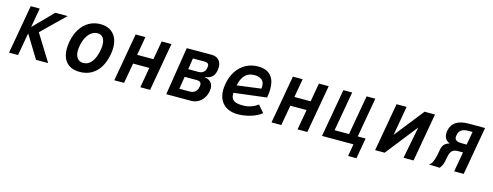

<svg xmlns="http://www.w3.org/2000/svg" viewBox="-23 -1271 5446 2123"><g transform="rotate(15 2700.0 -210.0)"><path d="M191.5 -254.5 145.5 6H42.5L141 -552H244L205 -330.5L422.5 -552H563.5L302 -297L490 6H351Z M648 -201.5Q648 -241.5 656 -284.5Q671.5 -369 711 -431.2Q750.5 -493.5 809 -526.8Q867.5 -560 938.5 -560Q1002 -560 1047.5 -534.2Q1093 -508.5 1117.2 -460Q1141.5 -411.5 1141.5 -344.5Q1141.5 -309 1134 -267.5Q1118.5 -180.5 1080.8 -118.2Q1043 -56 984.8 -23Q926.5 10 851.5 10Q752.5 10 700.2 -45.5Q648 -101 648 -201.5ZM1013.5 -282.5Q1019 -312 1019 -341.5Q1019 -395.5 997 -424.8Q975 -454 932.5 -454Q895.5 -454 863.5 -430.8Q831.5 -407.5 809 -365Q786.5 -322.5 776.5 -265.5Q771 -235 771 -211.5Q771 -156.5 795.2 -126.2Q819.5 -96 862.5 -96Q921 -96 959.2 -145.2Q997.5 -194.5 1013.5 -282.5Z M1342.5 -550H1454.5L1417 -337H1603L1640.5 -550H1752.5L1655.5 0H1543.5L1584.5 -232H1398.5L1357.5 0H1245.5Z M1927.5 -550 2209 -551Q2263 -551.5 2293.8 -521Q2324.5 -490.5 2324.5 -437.5Q2324.5 -420.5 2321.5 -402.5Q2313 -353 2286.2 -327Q2259.5 -301 2209.5 -294.5L2200 -290.5Q2249 -286 2274 -258.5Q2299 -231 2299 -187.5Q2299 -172.5 2296 -156.5Q2288 -112 2264.5 -76.5Q2241 -41 2204.5 -20.5Q2168 0 2122.5 0H1840.5ZM2173 -163 2176.5 -181Q2178 -189.5 2178 -196.5Q2178 -238 2124.5 -238H1987.5L1964.5 -95.5H2084Q2118 -95.5 2142.8 -114.2Q2167.5 -133 2173 -163ZM2201 -388.5 2204.5 -406.5Q2206 -414 2206 -420Q2206 -438.5 2193.5 -448.2Q2181 -458 2156.5 -458H2023L2003.5 -330H2124Q2152.5 -330 2174.2 -346.2Q2196 -362.5 2201 -388.5Z M2436 -209Q2436 -241 2443 -280.5Q2458.5 -365.5 2500 -428.2Q2541.5 -491 2604.2 -525Q2667 -559 2744 -559Q2840.5 -559 2888.8 -506Q2937 -453 2937 -352.5Q2937 -308.5 2927 -253L2555 -207Q2554 -195 2554 -189.5Q2554 -142 2586 -120.2Q2618 -98.5 2689.5 -98.5Q2785.5 -98.5 2861 -155.5L2929.5 -74.5Q2878.5 -33.5 2805.2 -11.8Q2732 10 2658 10Q2591.5 10 2541.5 -15.2Q2491.5 -40.5 2463.8 -89.8Q2436 -139 2436 -209ZM2843 -358Q2843 -409 2812 -432.8Q2781 -456.5 2729.5 -456.5Q2662 -456.5 2622 -414.5Q2582 -372.5 2567 -295.5L2841 -331.5Q2843 -344 2843 -358Z M3142.5 -550H3254.5L3217 -337H3403L3440.5 -550H3552.5L3455.5 0H3343.5L3384.5 -232H3198.5L3157.5 0H3045.5Z M3983.5 0H3623.5L3720.5 -550H3821.5L3741.5 -97H3906.5L3986.5 -550H4086.5L4006.5 -97H4096.5L4055 140H3959Z M4329 -552H4444L4387.5 -230L4383.5 -214.5L4649.5 -552H4769L4671.5 0H4556.5L4627.5 -365L4340 0H4231.5Z M4920 -177.5Q4924.5 -210 4934.2 -230.2Q4944 -250.5 4961.5 -263.2Q4979 -276 5008.5 -285Q4943.5 -311 4943.5 -380.5Q4943.5 -398.5 4947 -416.5Q4958.5 -482.5 5010.8 -516.8Q5063 -551 5155 -551H5342.5L5245.5 0H5136.5L5176.5 -227H5119.5Q5085 -227 5064.8 -214.5Q5044.5 -202 5034.5 -179.2Q5024.5 -156.5 5018.5 -120.5Q5013 -82 5002.8 -51.5Q4992.5 -21 4971 3.5L4846 -1.5Q4875 -12 4893.8 -66.8Q4912.5 -121.5 4920 -177.5ZM5193 -321 5220 -473H5171.5Q5120.5 -473 5092.8 -453.8Q5065 -434.5 5057.5 -392.5Q5055.5 -378.5 5055.5 -373Q5055.5 -350.5 5067.5 -339.2Q5079.5 -328 5099.8 -324.5Q5120 -321 5152.5 -321Z"/></g></svg>

Font: JuliaMono BoldItalic
Style: Regular
Weight: 700
Italic angle: -9°
Monospace: yes
Designer: cormullion
Foundry: corm
Version: Version 0.049; ttfautohint (v1.8.4)